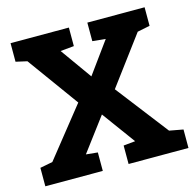

<svg xmlns="http://www.w3.org/2000/svg" viewBox="-104 -819 945 927"><g transform="rotate(-15 368.5 -355.5)"><path d="M10.7 0V-92.3L73.7 -104.5L269 -349.6L83.5 -605.5L27.3 -618.2V-710.9H318.8V-618.2L251 -611.8L362.8 -455.1L476.6 -611.8L411.1 -618.2V-710.9H697.3V-618.2L634.8 -605.5L456.1 -365.7L657.2 -105L726.1 -92.3V0H426.8V-92.3L485.8 -98.1L364.3 -264.2L239.7 -98.1L297.9 -92.3V0Z"/></g></svg>

Font: Roboto Slab ExtraBold
Style: Regular
Weight: 800
Designer: Google
Version: Version 2.001; ttfautohint (v1.8.3)